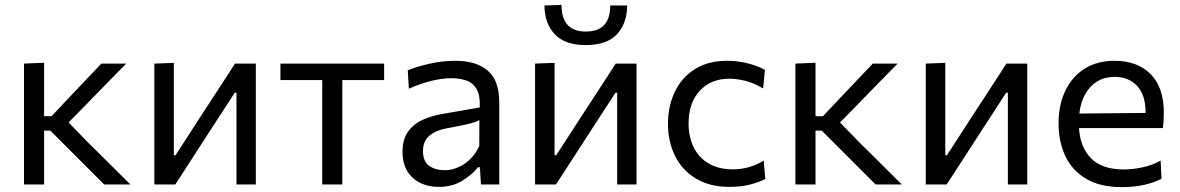

<svg xmlns="http://www.w3.org/2000/svg" viewBox="-20 -757 4842 788"><path d="M78.5 0V-496L161 -499.5V-280H191.5L263.5 -356.5Q296.5 -391 330 -426.5Q363 -461.5 396 -496H498Q455 -452.5 412.5 -409Q370 -365.5 328 -322L261.5 -254.5L338.5 -175Q382.5 -131.5 427 -87.5Q471.5 -43.5 515 0H407.5Q373.5 -34 339.5 -68Q305.5 -102 272 -135.5L186.5 -221H161V0Z M613.5 0V-496L693.5 -499V-120H700.5L807 -284.5Q841.5 -337.5 876.5 -391Q911 -444 944.5 -496H1030V0H950.5V-376.5H943.5L838 -214Q803 -160 768.5 -106.5Q733.5 -53 699.5 0Z M1302.5 0V-428.5H1131V-496H1556.5V-428.5H1385V0Z M1781 10Q1714.5 10 1673.2 -28Q1632 -66 1632 -133.5Q1632 -187.5 1656.5 -219.2Q1681 -251 1718.2 -266.8Q1755.5 -282.5 1793.5 -289L1949 -316Q1951 -366.5 1935.5 -392.2Q1920 -418 1892.8 -427Q1865.5 -436 1832 -436Q1797.5 -436 1754.2 -426Q1711 -416 1658 -393L1653.5 -468.5Q1690 -483.5 1742.8 -495.5Q1795.5 -507.5 1850 -507.5Q1933.5 -507.5 1981.2 -467.5Q2029 -427.5 2029 -337V0H1954L1949.5 -70.5H1941.5Q1918.5 -40.5 1877.2 -15.2Q1836 10 1781 10ZM1805 -58.5Q1845 -58.5 1883.8 -83Q1922.5 -107.5 1947 -157L1947.5 -264Q1939.5 -259.5 1926.2 -255Q1913 -250.5 1886.8 -244.8Q1860.5 -239 1814 -230.5Q1771 -223 1743.5 -200.8Q1716 -178.5 1716 -137Q1716 -94 1741.8 -76.2Q1767.5 -58.5 1805 -58.5Z M2176 0V-496L2256 -499V-120H2263L2369.5 -284.5Q2404 -337.5 2439 -391Q2473.5 -444 2507 -496H2592.5V0H2513V-376.5H2506L2400.5 -214Q2365.5 -160 2331 -106.5Q2296 -53 2262 0ZM2384 -572Q2298.5 -572 2256.8 -616.5Q2215 -661 2214.5 -734.5L2284.5 -737Q2284.5 -627.5 2384 -627.5Q2484.5 -627.5 2484.5 -734.5H2554Q2553.5 -661 2512.2 -616.5Q2471 -572 2384 -572Z M2973.5 10Q2893 10 2836.5 -24Q2780 -58 2750.8 -116.5Q2721.5 -175 2721.5 -248.5Q2721.5 -322 2749.8 -380.8Q2778 -439.5 2832.2 -473.5Q2886.5 -507.5 2964.5 -507.5Q3008 -507.5 3049.2 -497Q3090.5 -486.5 3119.5 -470L3112 -394Q3070 -418.5 3035.5 -426.2Q3001 -434 2974 -434Q2897.5 -434 2851.8 -384.2Q2806 -334.5 2806 -250Q2806 -197 2826.2 -154.2Q2846.5 -111.5 2887.2 -86.8Q2928 -62 2988.5 -62Q3021 -62 3052.8 -70.8Q3084.5 -79.5 3114 -98L3121 -22.5Q3096.5 -9.5 3059.2 0.2Q3022 10 2973.5 10Z M3244.5 0V-496L3327 -499.5V-280H3357.5L3429.5 -356.5Q3462.5 -391 3496 -426.5Q3529 -461.5 3562 -496H3664Q3621 -452.5 3578.5 -409Q3536 -365.5 3494 -322L3427.5 -254.5L3504.5 -175Q3548.5 -131.5 3593 -87.5Q3637.5 -43.5 3681 0H3573.5Q3539.5 -34 3505.5 -68Q3471.5 -102 3438 -135.5L3352.5 -221H3327V0Z M3779.5 0V-496L3859.5 -499V-120H3866.5L3973 -284.5Q4007.5 -337.5 4042.5 -391Q4077 -444 4110.5 -496H4196V0H4116.5V-376.5H4109.5L4004 -214Q3969 -160 3934.5 -106.5Q3899.5 -53 3865.5 0Z M4584.5 11Q4495.5 11 4438 -23Q4380.5 -57 4352.5 -116Q4324.5 -175 4324.5 -251Q4324.5 -326 4352 -384Q4379.5 -442 4431 -474.8Q4482.5 -507.5 4554 -507.5Q4648 -507.5 4702.2 -453Q4756.5 -398.5 4756.5 -294.5Q4756.5 -258 4752.5 -231.5H4408.5Q4413 -152.5 4458 -107Q4503 -61.5 4592.5 -61.5Q4627.5 -61.5 4668 -70Q4708.5 -78.5 4743.5 -98L4747 -23.5Q4718.5 -8 4676.5 1.5Q4634.5 11 4584.5 11ZM4555 -441.5Q4493.5 -441.5 4455.2 -399.8Q4417 -358 4410 -291L4681.5 -293.5Q4681.5 -295 4681.5 -297.5Q4681.5 -368 4646.5 -404.8Q4611.5 -441.5 4555 -441.5Z"/></svg>

Font: Heraclito
Style: Regular
Weight: 400
Designer: Kostas Bartsokas (font) & Cristiano Sobral (main changes)
Foundry: Kostas Bartsokas (font) & Cristiano Sobral (main changes)
Version: Version 1.00;July 8, 2020;FontCreator 13.0.0.2655 64-bit